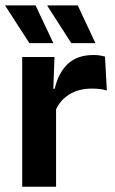

<svg xmlns="http://www.w3.org/2000/svg" viewBox="-28 -706 436 726"><path d="M180.5 -285 148 -370.5H179Q192.5 -430 228 -464Q263.5 -498 326.5 -498Q339.5 -498 350 -496.2Q360.5 -494.5 369 -492L376 -364Q365 -367.5 350.5 -369.2Q336 -371 320 -371Q269 -371 233.2 -348.5Q197.5 -326 180.5 -285ZM56 0V-490.5H178L172.5 -340L184 -335.5V0ZM106.5 -685.5 173.5 -543.5V-543H83L-8 -684V-685.5ZM266 -685.5 332.5 -543.5V-543H241.5L151.5 -683V-685.5Z"/></svg>

Font: Anek Latin SemiBold
Style: Regular
Weight: 600
Designer: Yesha Goshar
Foundry: Ek Type
Version: Version 1.003